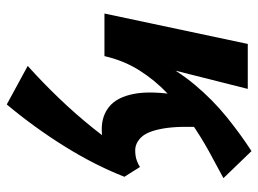

<svg xmlns="http://www.w3.org/2000/svg" viewBox="-118 -357 764 568"><g transform="rotate(90 264.0 -73.0)"><path d="M110 0Q123 -84 155 -149.5Q187 -215 231 -267.5Q275 -320 325.5 -361Q376 -402 427 -435L507 -352Q471 -333 427.5 -309Q384 -285 340 -254.5Q296 -224 256.5 -186.5Q217 -149 188 -103Q159 -57 146 0ZM289 289 175 227Q224 183 270.5 134.5Q317 86 358 35Q399 -16 430 -65L503 -59Q468 30 412 119.5Q356 209 289 289ZM20 0 110 -424H243L136 0ZM362 8Q322 8 294.5 -15Q267 -38 257.5 -88.5Q248 -139 262 -223L357 -307Q352 -222 360 -175Q368 -128 385.5 -109.5Q403 -91 425 -91Q432 -91 440 -92Q448 -93 457 -96.5Q466 -100 474 -105L503 -59Q471 -28 437.5 -10Q404 8 362 8Z"/></g></svg>

Font: Ysabeau ExtraBold
Style: Italic
Weight: 800
Italic angle: -12°
Designer: Christian Thalmann (Catharsis Fonts)
Version: Version 2.002